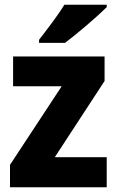

<svg xmlns="http://www.w3.org/2000/svg" viewBox="-20 -879 492 806"><path d="M428 -849V-859H250C223 -814 177 -755 144 -712V-699H253C304 -737 391 -812 428 -849ZM428 -93V-219H210L419 -539V-642H35V-517H239L22 -187V-93Z"/></svg>

Font: Noto Sans Kannada UI SemiCondensed ExtraBold
Style: Regular
Weight: 800
Width: 4
Designer: Jelle Bosma - Monotype Design Team
Foundry: Monotype Imaging Inc.
Version: Version 2.005